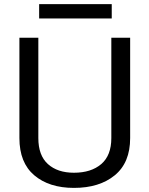

<svg xmlns="http://www.w3.org/2000/svg" viewBox="-20 -892 716 922"><path d="M605 -710.9V-229Q605 -110.8 531.2 -50.3Q457.5 10.3 335 10.3Q215.8 10.3 144.5 -50.3Q73.2 -110.8 73.2 -229V-710.9H164.1V-229Q164.1 -145.5 210.2 -104Q256.3 -62.5 335 -62.5Q417.5 -62.5 466.1 -104Q514.6 -145.5 514.6 -229V-710.9ZM516.6 -803.2H168V-872.1H516.6Z"/></svg>

Font: Roboto Web
Style: Regular
Weight: 400
Designer: Google
Version: Version 1.200310; 2013